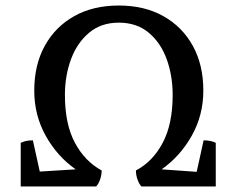

<svg xmlns="http://www.w3.org/2000/svg" viewBox="-20 -675 860 695"><path d="M55 0V-158Q63 -162 73.5 -164.5Q84 -167 99 -167L124 -54L254 -62Q187 -109 145.5 -183.5Q104 -258 104 -347Q104 -440 142 -509Q180 -578 248.5 -616.5Q317 -655 410 -655Q503 -655 571.5 -616.5Q640 -578 678 -509Q716 -440 716 -347Q716 -258 674 -183.5Q632 -109 565 -62L692 -53L717 -167Q732 -167 742.5 -164.5Q753 -162 761 -158V0H492Q484 -8 478 -24.5Q472 -41 472 -58Q533 -90 569 -158Q605 -226 605 -331Q605 -401 583.5 -460.5Q562 -520 518.5 -556.5Q475 -593 410 -593Q346 -593 302.5 -556.5Q259 -520 237 -460.5Q215 -401 215 -331Q215 -226 251 -158.5Q287 -91 348 -58Q348 -41 342 -24.5Q336 -8 328 0Z"/></svg>

Font: Petrona
Style: Bold
Weight: 700
Designer: Ringo R. Seeber
Foundry: Ringo R. Seeber
Version: Version 2.001; ttfautohint (v1.8.3)